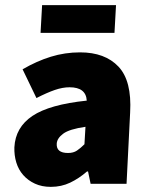

<svg xmlns="http://www.w3.org/2000/svg" viewBox="-20 -716 582 748"><path d="M36 -142Q40 -220 106.5 -264.5Q173 -309 318 -324Q315 -376 251 -376Q224 -376 193.5 -365.5Q163 -355 122 -334L68 -446Q123 -478 178 -495Q233 -512 292 -512Q389 -512 441.5 -456.5Q494 -401 487 -278L473 0H333L323 -48H319Q288 -21 253.5 -4.5Q219 12 178 12Q143 12 116 -0.5Q89 -13 70.5 -34Q52 -55 43.5 -83Q35 -111 36 -142ZM201 -156Q199 -120 245 -120Q266 -120 280 -129.5Q294 -139 309 -154L313 -222Q250 -213 226 -195Q202 -177 201 -156ZM144 -696H432L426 -588H138Z"/></svg>

Font: Kilde Sans Black
Style: Regular
Weight: 900
Italic angle: -3°
Designer: Paul D. Hunt
Foundry: Adobe Systems Incorporated
Version: Version 1.050;PS Version 1.000;hotconv 1.0.70;makeotf.lib2.5